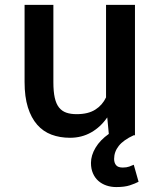

<svg xmlns="http://www.w3.org/2000/svg" viewBox="-20 -548 640 778"><path d="M522 0Q480.5 19 461.4 43Q442.4 66.9 442.4 96.2Q442.4 111.3 450.2 121.1Q458 130.9 477.5 130.9Q492.7 130.9 503.7 127Q514.6 123 522 119.6L541.5 188.5Q527.8 195.8 506.3 202.9Q484.9 210 451.2 210Q429.7 210 411.1 203.6Q392.6 197.3 378.7 185.1Q364.7 172.9 356.7 154.5Q348.6 136.2 348.6 112.3Q348.6 81.5 367.2 50.5Q385.7 19.5 420.9 -5.4L414.6 -72.3Q387.7 -33.2 349.4 -11.5Q311 10.3 263.7 10.3Q222.7 10.3 188.7 -2.4Q154.8 -15.1 130.6 -42.7Q106.4 -70.3 93 -113Q79.6 -155.8 79.6 -215.8V-528.3H196.3V-214.8Q196.3 -176.8 201.9 -151.9Q207.5 -127 219.2 -112.3Q231 -97.7 248.5 -91.6Q266.1 -85.4 290.5 -85.4Q337.4 -85.4 366.2 -103.8Q395 -122.1 409.7 -153.3V-528.3H526.9V0Z"/></svg>

Font: Roboto Mono
Style: Regular
Weight: 500
Designer: Google
Version: Version 2.000986; 2015; ttfautohint (v1.3)